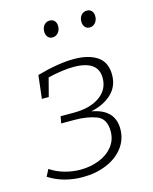

<svg xmlns="http://www.w3.org/2000/svg" viewBox="-112 -808 708 889"><g transform="rotate(-15 242.0 -363.0)"><path d="M399 -164Q399 -114 369.5 -75Q340 -36 288.5 -14.5Q237 7 175 7Q82 7 12 -38L29 -71Q60 -50 97.5 -39.5Q135 -29 173 -29Q220 -29 261.5 -45Q303 -61 328 -92Q353 -123 353 -165Q353 -226 309 -242.5Q265 -259 205 -259H141L147 -292H212Q288 -292 334.5 -324.5Q381 -357 381 -413Q381 -497 263 -497Q213 -497 140 -480L117 -392H84L97 -503Q199 -532 274 -532Q345 -532 386 -504Q427 -476 427 -416Q427 -361 389.5 -325.5Q352 -290 290 -277Q399 -258 399 -164ZM175 -690Q175 -709 185.5 -721Q196 -733 213 -733Q227 -733 235.5 -723.5Q244 -714 244 -698Q244 -679 233 -666.5Q222 -654 205 -654Q192 -654 183.5 -664Q175 -674 175 -690ZM353 -690Q353 -709 363.5 -721Q374 -733 391 -733Q405 -733 413.5 -723.5Q422 -714 422 -698Q422 -679 411 -666.5Q400 -654 384 -654Q370 -654 361.5 -664Q353 -674 353 -690Z"/></g></svg>

Font: Bitter Pro Light
Style: Italic
Weight: 300
Italic angle: -9°
Designer: Sol Matas, and Bitter project Authors
Foundry: Sol Matas
Version: Version 1.010